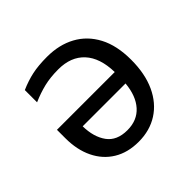

<svg xmlns="http://www.w3.org/2000/svg" viewBox="-139 -679 834 834"><g transform="rotate(-45 278.5 -261.5)"><path d="M248.5 -533.2Q322.8 -533.2 378.9 -502.7Q435.1 -472.2 466.6 -412.6Q498 -353 498 -265.6Q498 -179.7 469.5 -117.9Q440.9 -56.2 389.4 -23.2Q337.9 9.8 269 9.8Q202.6 9.8 154.5 -19.5Q106.4 -48.8 80.6 -102.1Q54.7 -155.3 54.7 -226.6V-278.3H409.7Q407.7 -367.2 364.7 -413.6Q321.8 -460 244.6 -460Q195.3 -460 157 -450.7Q118.7 -441.4 78.1 -423.8V-499Q118.2 -516.6 156.7 -524.9Q195.3 -533.2 248.5 -533.2ZM407.7 -210H144.5Q145.5 -143.6 175.5 -102.1Q205.6 -60.5 270 -60.5Q330.6 -60.5 366 -100.1Q401.4 -139.6 407.7 -210Z"/></g></svg>

Font: Lunasima
Style: Regular
Weight: 400
Designer: The DocRepair Project, Monotype Design Team
Foundry: Google
Version: Version 2.009